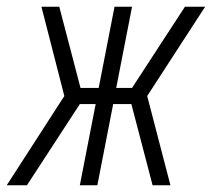

<svg xmlns="http://www.w3.org/2000/svg" viewBox="-51 -550 629 570"><path d="M29 0H-31L140 -265L72 -530H125L188 -289H242L289 -530H341L294 -289H341L498 -530H558L386 -265L455 0H402L339 -241H285L238 0H186L233 -241H186Z"/></svg>

Font: Lode Dark
Style: Italic
Weight: 400
Italic angle: -11°
Monospace: yes
Designer: Belleve Invis
Foundry: Belleve Invis
Version: Version 29.2.0; ttfautohint (v1.8.3)